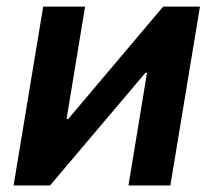

<svg xmlns="http://www.w3.org/2000/svg" viewBox="-20 -566 652 586"><path d="M500 0H372.1L428.7 -343.8H423.8L132.8 0H21.5L111.8 -545.9H239.7L183.1 -202.6H188L478 -545.9H590.3Z"/></svg>

Font: Inter Semi Bold
Style: Italic
Weight: 600
Italic angle: -9.39999°
Designer: Rasmus Andersson
Foundry: rsms
Version: Version 4.000;git-3c8e0fc